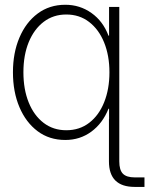

<svg xmlns="http://www.w3.org/2000/svg" viewBox="-20 -564 614 789"><path d="M533.7 204.1Q427.7 204.1 427.7 99.1V-74.2H428.2V-117.2H425.8Q401.9 -57.1 355.2 -22.9Q308.6 11.2 248.5 11.2Q182.6 11.2 134.5 -24.9Q86.4 -61 59.8 -123.8Q33.2 -186.5 33.2 -267.1Q33.2 -346.7 59.8 -409.4Q86.4 -472.2 134.8 -508.3Q183.1 -544.4 248.5 -544.4Q308.1 -544.4 355.7 -510.7Q403.3 -477.1 425.8 -417.5H428.2V-535.6H470.2V99.1Q470.2 134.8 485.1 149.9Q500 165 533.7 165H573.7V204.1ZM252.4 -28.8Q307.1 -28.8 346.9 -59.6Q386.7 -90.3 408.2 -144.3Q429.7 -198.2 429.7 -267.1Q429.7 -335.4 408 -389.2Q386.2 -442.9 346.4 -473.6Q306.6 -504.4 252.4 -504.4Q199.2 -504.4 159.7 -474.4Q120.1 -444.3 98.1 -390.9Q76.2 -337.4 76.2 -267.1Q76.2 -196.8 97.9 -143.1Q119.6 -89.4 159.2 -59.1Q198.7 -28.8 252.4 -28.8Z"/></svg>

Font: Inter Display Extra Light
Style: Regular
Weight: 200
Designer: Rasmus Andersson
Foundry: rsms
Version: Version 4.000;git-4fc901f